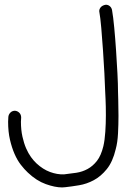

<svg xmlns="http://www.w3.org/2000/svg" viewBox="-20 -779 591 819"><path d="M458 -735.4Q462.9 -708 467.3 -661.1Q471.7 -614.3 475.1 -563.5Q478.5 -512.7 481 -465.3Q483.4 -418 483.4 -388.7Q483.4 -382.8 484.4 -353.5Q485.4 -324.2 485.4 -285.2Q485.4 -248 483.4 -209.5Q481.4 -170.9 473.6 -142.6Q460.9 -88.9 435.5 -57.6Q410.2 -26.4 379.9 -10.3Q349.6 5.9 317.4 11.2Q285.2 16.6 258.8 19.5Q254.9 19.5 252 20Q249 20.5 245.1 20.5Q214.8 20.5 175.3 6.3Q135.7 -7.8 98.6 -43Q84 -56.6 68.8 -76.2Q53.7 -95.7 42 -122.6Q30.3 -149.4 22.5 -183.1Q14.6 -216.8 14.6 -259.8Q14.6 -264.6 15.1 -270Q15.6 -275.4 15.6 -280.3Q16.6 -291 24.4 -298.8Q32.2 -306.6 43.9 -306.6Q54.7 -305.7 62.5 -297.9Q70.3 -290 70.3 -277.3Q70.3 -272.5 69.8 -268.6Q69.3 -264.6 69.3 -259.8Q69.3 -224.6 75.7 -196.3Q82 -168 91.3 -146.5Q100.6 -125 112.3 -108.9Q124 -92.8 135.7 -82Q163.1 -56.6 193.4 -45.4Q223.6 -34.2 252.9 -35.2Q279.3 -38.1 305.2 -42Q331.1 -45.9 353.5 -58.1Q376 -70.3 393.6 -92.8Q411.1 -115.2 420.9 -155.3Q426.8 -180.7 429.2 -216.8Q431.6 -252.9 431.6 -287.1Q431.6 -327.1 430.2 -356.4Q428.7 -385.7 428.7 -387.7Q427.7 -418.9 425.3 -466.3Q422.9 -513.7 419.4 -563.5Q416 -613.3 412.1 -658.7Q408.2 -704.1 403.3 -731.4Q403.3 -741.2 410.6 -749Q418 -756.8 431.6 -758.8Q441.4 -758.8 448.7 -752.4Q456.1 -746.1 458 -735.4Z"/></svg>

Font: Coming Soon
Style: Regular
Weight: 400
Designer: Dathan Boardman
Foundry: Open Window
Version: Version 1.000